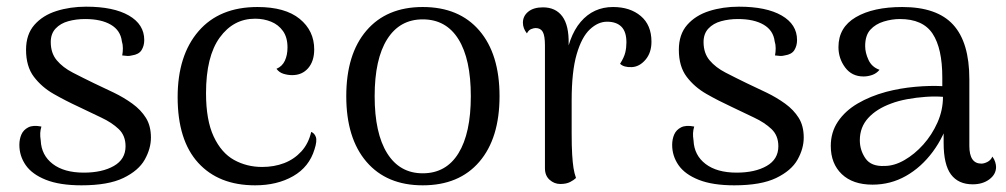

<svg xmlns="http://www.w3.org/2000/svg" viewBox="-20 -542 3013 575"><path d="M224 13Q159 13 117.5 -3.5Q76 -20 57 -47.5Q38 -75 38 -108Q38 -125 44 -139Q50 -153 64.5 -160.5Q79 -168 104 -163Q101 -153 100.5 -143.5Q100 -134 102 -121Q104 -77 138 -51Q172 -25 231 -25Q286 -25 321 -45Q356 -65 356 -104Q356 -136 335.5 -155.5Q315 -175 283 -190Q251 -205 216 -222Q177 -240 141 -260.5Q105 -281 81.5 -312Q58 -343 58 -393Q58 -439 83 -467.5Q108 -496 149 -509Q190 -522 238 -522Q320 -522 366 -495.5Q412 -469 412 -422Q412 -405 404 -392Q396 -379 375 -376Q368 -374 361 -374.5Q354 -375 346 -376Q348 -386 348 -397.5Q348 -409 345 -418Q341 -451 312 -468Q283 -485 235 -485Q208 -485 184.5 -478.5Q161 -472 146.5 -456.5Q132 -441 132 -416Q132 -383 150 -361.5Q168 -340 198 -324.5Q228 -309 261 -293Q291 -279 321 -264.5Q351 -250 376.5 -231.5Q402 -213 417 -189Q432 -165 432 -130Q432 -97 413.5 -64Q395 -31 349.5 -9Q304 13 224 13Z M744 13Q635 13 573.5 -54.5Q512 -122 512 -251Q512 -376 574.5 -448.5Q637 -521 751 -521Q834 -521 877.5 -485.5Q921 -450 921 -394Q921 -359 903 -338Q885 -317 855 -317Q842 -317 829 -321Q816 -325 808 -336Q825 -343 833 -360Q841 -377 841 -400Q841 -430 827.5 -449Q814 -468 792 -477Q770 -486 744 -486Q679 -486 638 -429.5Q597 -373 597 -263Q597 -182 620 -133Q643 -84 681 -63Q719 -42 765 -42Q801 -42 831 -53.5Q861 -65 882.5 -88.5Q904 -112 912 -147Q922 -143 926 -131.5Q930 -120 922 -95Q906 -42 858 -14.5Q810 13 744 13Z M1246 13Q1138 13 1077.5 -57.5Q1017 -128 1017 -254Q1017 -380 1077.5 -450.5Q1138 -521 1246 -521Q1355 -521 1415.5 -450.5Q1476 -380 1476 -254Q1476 -128 1415.5 -57.5Q1355 13 1246 13ZM1246 -23Q1316 -23 1353 -83Q1390 -143 1390 -254Q1390 -365 1353 -424.5Q1316 -484 1246 -484Q1177 -484 1139.5 -424.5Q1102 -365 1102 -254Q1102 -143 1139.5 -83Q1177 -23 1246 -23Z M1658 9Q1640 9 1626 -3.5Q1612 -16 1612 -38V-406Q1612 -435 1605.5 -446.5Q1599 -458 1584 -458Q1579 -458 1571 -455Q1563 -452 1558 -442Q1546 -457 1546 -474Q1546 -494 1562 -507Q1578 -520 1606 -520Q1644 -520 1664 -493Q1684 -466 1683 -411V-345H1671Q1681 -432 1719 -476.5Q1757 -521 1816 -521Q1867 -521 1899 -494Q1931 -467 1931 -417Q1931 -384 1913 -363Q1895 -342 1872 -341Q1848 -340 1837 -351Q1849 -370 1852.5 -384.5Q1856 -399 1856 -415Q1856 -447 1841 -462Q1826 -477 1798 -477Q1771 -477 1746.5 -454Q1722 -431 1707 -379.5Q1692 -328 1692 -241Q1692 -182 1692 -143Q1692 -104 1693.5 -79.5Q1695 -55 1697.5 -39Q1700 -23 1705 -9Q1699 -3 1687.5 3Q1676 9 1658 9Z M2179 13Q2114 13 2072.5 -3.5Q2031 -20 2012 -47.5Q1993 -75 1993 -108Q1993 -125 1999 -139Q2005 -153 2019.5 -160.5Q2034 -168 2059 -163Q2056 -153 2055.5 -143.5Q2055 -134 2057 -121Q2059 -77 2093 -51Q2127 -25 2186 -25Q2241 -25 2276 -45Q2311 -65 2311 -104Q2311 -136 2290.5 -155.5Q2270 -175 2238 -190Q2206 -205 2171 -222Q2132 -240 2096 -260.5Q2060 -281 2036.5 -312Q2013 -343 2013 -393Q2013 -439 2038 -467.5Q2063 -496 2104 -509Q2145 -522 2193 -522Q2275 -522 2321 -495.5Q2367 -469 2367 -422Q2367 -405 2359 -392Q2351 -379 2330 -376Q2323 -374 2316 -374.5Q2309 -375 2301 -376Q2303 -386 2303 -397.5Q2303 -409 2300 -418Q2296 -451 2267 -468Q2238 -485 2190 -485Q2163 -485 2139.5 -478.5Q2116 -472 2101.5 -456.5Q2087 -441 2087 -416Q2087 -383 2105 -361.5Q2123 -340 2153 -324.5Q2183 -309 2216 -293Q2246 -279 2276 -264.5Q2306 -250 2331.5 -231.5Q2357 -213 2372 -189Q2387 -165 2387 -130Q2387 -97 2368.5 -64Q2350 -31 2304.5 -9Q2259 13 2179 13Z M2893 10Q2850 10 2828 -19.5Q2806 -49 2806 -114V-203L2825 -194Q2808 -134 2773.5 -87.5Q2739 -41 2693 -15Q2647 11 2593 11Q2534 11 2501 -20.5Q2468 -52 2468 -105Q2468 -146 2489.5 -178Q2511 -210 2548.5 -232Q2586 -254 2634 -267Q2676 -278 2720.5 -282Q2765 -286 2802 -284V-310Q2802 -397 2773 -441Q2744 -485 2675 -485Q2651 -485 2626.5 -477.5Q2602 -470 2586.5 -453Q2571 -436 2571 -404Q2571 -384 2581 -362.5Q2591 -341 2614 -333Q2605 -322 2592 -317.5Q2579 -313 2566 -313Q2531 -313 2511 -340Q2491 -367 2491 -401Q2491 -460 2543 -490.5Q2595 -521 2682 -521Q2786 -521 2834.5 -468Q2883 -415 2883 -305V-105Q2883 -52 2919 -52Q2927 -52 2937 -57Q2947 -62 2952 -73Q2958 -65 2960.5 -56.5Q2963 -48 2963 -42Q2963 -20 2943 -5Q2923 10 2893 10ZM2629 -45Q2658 -45 2688.5 -62.5Q2719 -80 2745 -109Q2771 -138 2787.5 -175Q2804 -212 2804 -252Q2781 -254 2752.5 -252Q2724 -250 2697 -245Q2670 -240 2649 -232Q2605 -216 2580 -188.5Q2555 -161 2555 -122Q2555 -92 2572 -67.5Q2589 -43 2629 -45Z"/></svg>

Font: Arima
Style: Regular
Weight: 400
Designer: Joana Correia and Natanael Gama
Foundry: NDISCOVER
Version: Version 1.101;gftools[0.9.23]